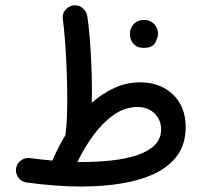

<svg xmlns="http://www.w3.org/2000/svg" viewBox="-20 -659 759 718"><path d="M40 -28.3Q42.5 -46.9 57.6 -58.6Q72.8 -70.3 91.8 -67.9Q135.7 -62 176.3 -58.6Q177.2 -62.5 179.2 -66.4Q199.7 -112.8 225.1 -154.3Q225.1 -158.2 225.6 -162.1Q229 -187 230.2 -220.2Q231.4 -253.4 231.4 -293Q231.4 -344.7 229.2 -399.4Q227.1 -454.1 223.4 -503.7Q219.7 -553.2 214.8 -588.4Q211.9 -607.4 224.4 -621.8Q236.8 -636.2 253.4 -638.7Q273.9 -641.6 288.8 -628.9Q303.7 -616.2 306.6 -597.7Q312 -562.5 315.7 -515.9Q319.3 -469.2 321.5 -419.7Q323.7 -370.1 323.7 -325.7Q323.7 -298.8 323.2 -274.4Q363.3 -310.1 408.7 -330.6Q454.1 -351.1 503.9 -351.1Q578.6 -351.1 626.5 -305.9Q674.3 -260.7 674.3 -184.1Q674.3 -121.1 643.6 -78.4Q612.8 -35.6 558.8 -10Q504.9 15.6 434.3 27.1Q363.8 38.6 284.2 38.6Q236.8 38.6 185.1 34.7Q133.3 30.8 79.6 23.4Q60.5 21 49.1 5.6Q37.6 -9.8 40 -28.3ZM493.7 -258.8Q447.8 -258.8 406.5 -230.2Q365.2 -201.7 330.6 -155Q295.9 -108.4 269.5 -53.2Q279.8 -53.2 290 -53.2Q343.8 -53.2 395.8 -58.8Q447.8 -64.5 490 -77.9Q532.2 -91.3 557.4 -115.2Q582.5 -139.2 582.5 -175.8Q582.5 -210.4 558.1 -234.6Q533.7 -258.8 493.7 -258.8ZM465.8 -534.2Q465.8 -553.7 480.2 -569.1Q494.6 -584.5 517.6 -584.5Q533.7 -584.5 544.9 -577.9Q556.2 -571.3 562.5 -561Q570.8 -548.8 570.8 -533.7Q570.8 -517.6 560.1 -498.8Q549.3 -480 517.6 -480Q496.6 -480 485.4 -489.3Q474.1 -498.5 469.7 -510.7Q465.8 -521 465.8 -534.2Z"/></svg>

Font: Mikhak-DS2-FD Medium
Style: Regular
Weight: 500
Designer: Amin Abedi
Version: Version 3.4